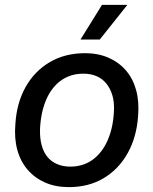

<svg xmlns="http://www.w3.org/2000/svg" viewBox="-20 -757 629 787"><path d="M262 10Q208 10 165.5 -8.5Q123 -27 93.5 -61Q64 -95 51 -142.5Q38 -190 43 -248Q48 -334 84.5 -399.5Q121 -465 183.5 -502Q246 -539 329 -539Q382 -539 424.5 -520.5Q467 -502 496 -468.5Q525 -435 538 -387.5Q551 -340 546 -281Q540 -195 503.5 -129.5Q467 -64 405.5 -27Q344 10 262 10ZM268 -74Q321 -74 360 -102.5Q399 -131 421.5 -182.5Q444 -234 447 -302Q449 -338 440.5 -366.5Q432 -395 415.5 -415Q399 -435 375.5 -445Q352 -455 322 -455Q269 -455 230 -427Q191 -399 169 -347.5Q147 -296 144 -227Q143 -190 151 -161Q159 -132 175 -113Q191 -94 215 -84Q239 -74 268 -74ZM310 -595 398 -737H502L389 -595Z"/></svg>

Font: Mona Sans ExtraLight Medium
Style: Italic
Weight: 500
Italic angle: -11.6951°
Version: Version 2.000